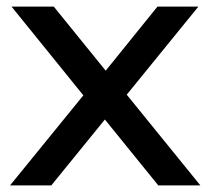

<svg xmlns="http://www.w3.org/2000/svg" viewBox="-20 -564 639 584"><path d="M10.5 0 233.5 -274 15 -544H143.5L301.5 -349L459 -544H583.5L365.5 -276L589.5 0H461.5L299 -200.5L136 0Z"/></svg>

Font: Encode Sans Exp Md
Style: Regular
Weight: 500
Width: 7
Designer: Multiple Designers
Foundry: Impallari Type
Version: Version 3.002; ttfautohint (v1.8.3) -l 8 -r 50 -G 200 -x 14 